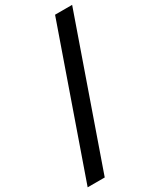

<svg xmlns="http://www.w3.org/2000/svg" viewBox="-263 -917 908 1091"><g transform="rotate(-30 191.0 -371.0)"><path d="M-30 100 300 -842H412L82 100Z"/></g></svg>

Font: Montserrat SemiBold
Style: Regular
Weight: 600
Designer: Julieta Ulanovsky
Foundry: Julieta Ulanovsky
Version: Version 9.000; ttfautohint (v1.8.4.7-5d5b)